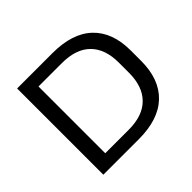

<svg xmlns="http://www.w3.org/2000/svg" viewBox="-151 -822 1006 1006"><g transform="rotate(-45 351.5 -319.5)"><path d="M149 0V-72.4H346.9Q451.8 -72.4 505.8 -127Q559.8 -181.5 559.8 -282V-358.4Q559.8 -458.8 505.8 -513Q451.8 -567.1 346.9 -567.1H146.7V-639H349.6Q496.3 -639 572.6 -566.4Q648.9 -493.8 648.9 -358.8V-282Q648.9 -146.1 572.6 -73Q496.3 0 349.6 0ZM87.1 0V-639H173.7V0Z"/></g></svg>

Font: Anek Gurmukhi Medium SemiExpanded
Style: Regular
Weight: 500
Width: 6
Version: Version 1.003